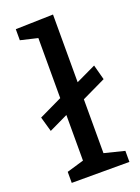

<svg xmlns="http://www.w3.org/2000/svg" viewBox="-146 -834 654 898"><g transform="rotate(-20 180.5 -385.0)"><path d="M237 -770V-433L336 -480L356 -405L237 -348V-80L337 -55V0H50V-55L135 -80V-307L41 -262L20 -336L135 -391V-690L50 -710V-765Z"/></g></svg>

Font: Bitter
Style: Regular
Weight: 400
Designer: Sol Matas
Foundry: Sol Matas
Version: Version 1.001